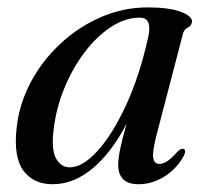

<svg xmlns="http://www.w3.org/2000/svg" viewBox="-20 -476 548 506"><path d="M393 -122Q381 -75.5 383.8 -59.8Q386.5 -44 400 -44Q409.5 -44 420.5 -51Q431.5 -58 448 -76.5Q458 -86 464 -83.5Q472 -80 463.5 -63.5Q444 -29.5 412.2 -10Q380.5 9.5 344.5 9.5Q291.5 9.5 291.5 -42Q291.5 -57.5 296.5 -82.2Q301.5 -107 313.5 -150Q274.5 -74.5 224.5 -32.5Q174.5 9.5 118.5 9.5Q68 9.5 41.5 -26.5Q15 -62.5 24 -140Q30.5 -201 60.2 -257.8Q90 -314.5 137.5 -359.2Q185 -404 244.5 -430.2Q304 -456.5 369.5 -456.5Q425.5 -456.5 456 -445Q486.5 -433.5 486 -419.5Q485 -408 475 -403.2Q465 -398.5 462 -386.5ZM121.5 -136Q114.5 -81.5 127.8 -58.2Q141 -35 164 -35Q198 -35 237.5 -78.8Q277 -122.5 312.8 -200.2Q348.5 -278 371 -380Q381.5 -429.5 348.5 -429.5Q309.5 -429.5 271.8 -404.5Q234 -379.5 202.2 -337.2Q170.5 -295 149.2 -242.8Q128 -190.5 121.5 -136Z"/></svg>

Font: Fraunces 72pt
Style: Italic
Weight: 400
Italic angle: -16°
Version: Version 1.000;[b76b70a41]